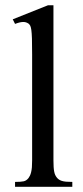

<svg xmlns="http://www.w3.org/2000/svg" viewBox="-20 -715 318 735"><path d="M37.6 0V-18.6Q60.1 -18.6 70.8 -21Q81.5 -23.4 89.4 -33.7Q92.3 -37.6 94.7 -42.7Q97.2 -47.9 99.1 -55.7Q101.1 -63.5 102.1 -74.5Q103 -85.4 103 -101.1V-506.8Q103 -544.9 102.3 -566.9Q101.6 -588.9 99.9 -600.6Q98.1 -612.3 95.7 -616.7Q93.3 -621.1 89.4 -624.5Q85 -627.4 80.1 -629.2Q75.2 -630.9 69.3 -630.9Q63.5 -630.9 55.7 -629.2Q47.9 -627.4 37.6 -623.5L28.8 -641.1L163.6 -694.8H184.6V-101.1Q184.6 -86.4 185.3 -75.9Q186 -65.4 187.5 -57.9Q189 -50.3 191.4 -45.2Q193.8 -40 197.3 -35.6Q200.7 -31.2 205.1 -28.1Q209.5 -24.9 216.1 -22.7Q222.7 -20.5 232.7 -19.5Q242.7 -18.6 256.8 -18.6V0Z"/></svg>

Font: Doulos SIL
Style: Regular
Weight: 400
Designer: Walt Agee, Victor Gaultney, Peter Martin, Debbi Hosken
Foundry: SIL International
Version: Version 4.110; 2011; Maintenance release